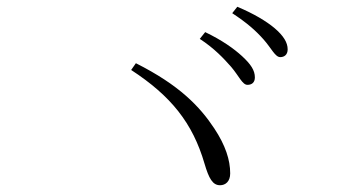

<svg xmlns="http://www.w3.org/2000/svg" viewBox="-20 -726 1040 568"><path d="M664 -528C687 -501 697 -475 712 -475C725 -475 734 -482 734 -497C734 -518 722 -536 696 -560C672 -582 637 -607 587 -631L571 -611C614 -583 642 -553 664 -528ZM760 -609C783 -583 794 -557 809 -557C821 -557 831 -564 831 -580C831 -600 819 -620 792 -643C768 -663 732 -685 682 -706L667 -687C711 -658 736 -636 760 -609ZM382 -539 368 -519C486 -442 550 -362 585 -242C598 -198 609 -178 631 -178C647 -178 661 -189 661 -213C661 -253 647 -296 614 -346C571 -411 511 -474 382 -539Z"/></svg>

Font: Noto Serif TC ExtraLight
Style: Regular
Weight: 200
Designer: Ryoko NISHIZUKA 西塚涼子 (kana & ideographs); Frank Grießhammer (Latin, Greek & Cyrillic); Wenlong ZHANG 张文龙 (bopomofo); San
Foundry: Adobe
Version: Version 2.001;hotconv 1.1.0;makeotfexe 2.6.0